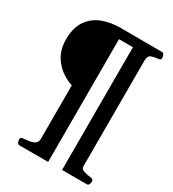

<svg xmlns="http://www.w3.org/2000/svg" viewBox="-199 -803 947 1051"><g transform="rotate(30 274.5 -277.0)"><path d="M90.3 140.1Q82 140.1 77.9 130.4Q73.7 120.6 73.7 115.2Q73.7 104 77.4 101.1Q81.1 98.1 91.3 97.2Q108.9 95.7 128.4 92.8Q147.9 89.8 161.6 80.3Q175.3 70.8 175.3 49.8V-287.6Q106 -310.5 64 -363Q22 -415.5 22 -488.3Q22 -564.2 53.2 -609.3Q84.5 -654.3 136 -674.1Q187.5 -693.8 247.6 -693.8L512.7 -692.9Q521 -692.9 525.1 -683.1Q529.3 -673.3 529.3 -668Q529.3 -657.2 525.6 -654.1Q522 -650.9 511.7 -649.9Q489.3 -648.4 470.7 -641.4Q452.1 -634.3 452.1 -602.5V65.9Q452.1 82 474.4 88.6Q496.7 95.2 518.6 97.2Q534.7 99.1 534.7 115.2Q534.7 120.6 530.5 130.4Q526.4 140.1 518.1 140.1H360.8V-635.7H272.9V140.1Z"/></g></svg>

Font: Gelasio
Style: Regular
Weight: 400
Designer: Eben Sorkin
Foundry: Eben Sorkin
Version: Version 1.008